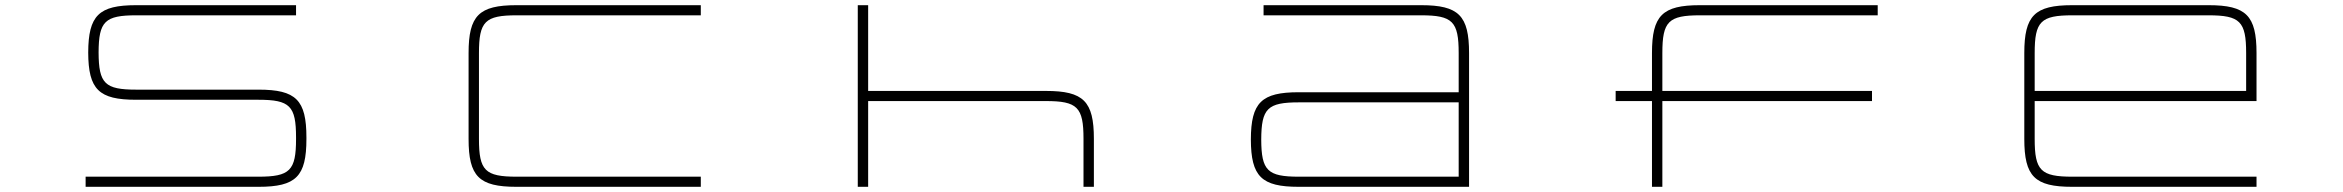

<svg xmlns="http://www.w3.org/2000/svg" viewBox="-20 -720 9032 740"><path d="M1121 -700H504.5C361 -700 320.5 -660.5 320 -517.5C320.5 -375 361 -335.5 504.5 -335.5H975.5C1097.5 -335.5 1121 -312 1121 -190V-184.5C1121 -62.5 1097.5 -39 975.5 -39H310V0H976.5C1121 0 1161 -40 1161 -184.5V-190C1161 -334.5 1121 -374.5 976.5 -374.5H505.5C384.5 -374.5 360.5 -397.5 360 -518C360.5 -638 384.5 -661 505.5 -661H1121ZM320 -515.5V-520C320 -519 320 -518.5 320 -517.5Z M2681 -700H1970.5C1826 -700 1786 -660 1786 -515.5V-184.5C1786 -40 1826 0 1970.5 0H2681V-39H1971.5C1849.5 -39 1826 -62.5 1826 -184.5V-515.5C1826 -637.5 1849.5 -661 1971.5 -661H2681Z M3286 -700V0H3326V-330.5H4010.5C4132.5 -330.5 4156 -307 4156 -185V0H4196V-185C4196 -329.5 4156 -369.5 4011.5 -369.5H3326V-700Z M4986.5 -325.5H5602V-39H4986.5C4865.5 -39 4841.5 -62 4841 -182C4841.5 -302.5 4865.5 -325.5 4986.5 -325.5ZM4801 -180V-184.5V-182.5C4801.5 -39.5 4842 0 4985.5 0H5642V-515.5C5642 -660 5602 -700 5457.5 -700H4850V-661H5456.5C5578.5 -661 5602 -637.5 5602 -515.5V-364.5H4985.5C4842 -364.5 4801.5 -325 4801 -182.5Z M6347 -515.5V-369.5H6207V-330.5H6347V0H6387V-330.5H7195V-369.5H6387V-515.5C6387 -637.5 6410.5 -661 6532.5 -661H7217V-700H6531.5C6387 -700 6347 -660 6347 -515.5Z M8492.5 -700H7966.5C7822 -700 7782 -660 7782 -515.5V-184.5C7782 -40 7822 0 7966.5 0H8677V-39H7967.5C7845.5 -39 7822 -62.5 7822 -184.5V-330.5H8677V-515.5C8677 -660 8637 -700 8492.5 -700ZM7822 -369.5V-515.5C7822 -637.5 7845.5 -661 7967.5 -661H8491.5C8613.5 -661 8637 -637.5 8637 -515.5V-369.5Z"/></svg>

Font: Melete UltraLight
Style: Regular
Weight: 200
Width: 6
Designer: Sora Sagano
Foundry: DOT COLON
Version: Version 0.200;FEAKit 1.0